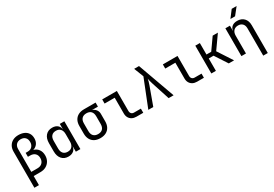

<svg xmlns="http://www.w3.org/2000/svg" viewBox="53 -1948 4694 3290"><g transform="rotate(-30 2400.0 -302.5)"><path d="M92 180V-534Q92 -596 118 -642.5Q144 -689 191.5 -714.5Q239 -740 303 -740Q367 -740 415 -718.5Q463 -697 489.5 -655.5Q516 -614 516 -554Q516 -493 485 -450Q454 -407 399 -391Q460 -375 495 -327.5Q530 -280 530 -208Q530 -147 503 -100Q476 -53 428 -26.5Q380 0 315 0H182V180ZM182 -82H305Q365 -82 400 -117.5Q435 -153 435 -211Q435 -269 400.5 -302Q366 -335 305 -335H261V-413H303Q359 -413 390.5 -448Q422 -483 422 -536Q422 -594 390 -626Q358 -658 303 -658Q248 -658 215 -625Q182 -592 182 -534Z M868 10Q785 10 737.5 -45Q690 -100 690 -195V-356Q690 -451 738 -505.5Q786 -560 868 -560Q936 -560 976 -523.5Q1016 -487 1016 -424L998 -445H1016V-550H1106V0H1016V-105H998L1016 -126Q1016 -64 976 -27Q936 10 868 10ZM898 -68Q954 -68 985 -103Q1016 -138 1016 -200V-350Q1016 -412 985 -447Q954 -482 898 -482Q841 -482 810.5 -448Q780 -414 780 -350V-200Q780 -136 810.5 -102Q841 -68 898 -68Z M1288 -200V-350Q1288 -416 1313.5 -463Q1339 -510 1386.5 -535Q1434 -560 1500 -560H1730V-480H1615V-462L1594 -482Q1613 -482 1633.5 -472Q1654 -462 1672 -444.5Q1690 -427 1701 -403Q1712 -379 1712 -351V-200Q1712 -135 1686.5 -87.5Q1661 -40 1613.5 -15Q1566 10 1500 10Q1434 10 1386.5 -15Q1339 -40 1313.5 -87.5Q1288 -135 1288 -200ZM1378 -200Q1378 -136 1410 -103Q1442 -70 1500 -70Q1559 -70 1590.5 -103Q1622 -136 1622 -200V-350Q1622 -414 1590.5 -447Q1559 -480 1500 -480Q1442 -480 1410 -447Q1378 -414 1378 -350Z M2215 0Q2167 0 2131 -19Q2095 -38 2075 -73Q2055 -108 2055 -155V-468H1855V-550H2145V-155Q2145 -121 2164 -101.5Q2183 -82 2215 -82H2350V0Z M2450 0 2665 -541 2591 -730H2687L2950 0H2852L2736 -357Q2725 -392 2717.5 -422Q2710 -452 2708 -467Q2706 -452 2698.5 -422Q2691 -392 2678 -357L2548 0Z M3415 0Q3367 0 3331 -19Q3295 -38 3275 -73Q3255 -108 3255 -155V-468H3055V-550H3345V-155Q3345 -121 3364 -101.5Q3383 -82 3415 -82H3550V0Z M3697 0V-550H3787V-323H3881L4041 -550H4144L3959 -288L4147 0H4042L3882 -245H3787V0Z M4292 0V-550H4382V-445H4401L4382 -424Q4382 -489 4421 -524.5Q4460 -560 4529 -560Q4612 -560 4661 -509Q4710 -458 4710 -370V180H4620V-360Q4620 -419 4588.5 -451.5Q4557 -484 4503 -484Q4447 -484 4414.5 -449Q4382 -414 4382 -350V0ZM4447 -645 4553 -785H4650L4539 -645Z"/></g></svg>

Font: JetBrains Mono Zero
Style: Regular-Zero
Weight: 400
Designer: Philipp Nurullin, Konstantin Bulenkov
Foundry: JetBrains
Version: Version 2.211